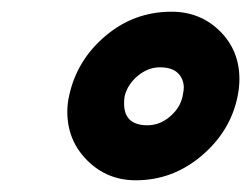

<svg xmlns="http://www.w3.org/2000/svg" viewBox="-20 -747 429 328"><path d="M95 -556Q95 -570 98 -583Q111 -644 160 -685.5Q209 -727 273 -727Q322 -727 355.5 -694Q389 -661 389 -612Q389 -598 386 -583Q374 -523 324.5 -481Q275 -439 212 -439Q163 -439 129 -473Q95 -507 95 -556ZM292 -583Q294 -593 294 -597Q294 -612 284 -622Q274 -632 253 -632Q233 -632 215.5 -617.5Q198 -603 193 -583Q192 -578 192 -570Q192 -533 232 -533Q253 -533 270.5 -548Q288 -563 292 -583Z"/></svg>

Font: Prompt Bold
Style: Bold Italic
Weight: 700
Italic angle: -12°
Designer: Katatrad Team
Foundry: CadsonDemak
Version: Version 1.000